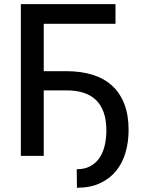

<svg xmlns="http://www.w3.org/2000/svg" viewBox="-20 -747 683 920"><path d="M79.9 -727.3H533.4V-632.8H189.6V-405.9H299Q368.3 -405.9 423.3 -388.8Q478.3 -371.8 516.7 -336.8Q555 -301.8 575.6 -248.9Q596.2 -196 596.2 -123.9Q596.2 -66.1 581.3 -15.4Q566.4 35.2 535.9 72.4Q505.3 109.7 458.8 131.2Q412.3 152.7 348.7 152.7L347.7 63.9Q387.4 63.9 414.6 48.3Q441.8 32.7 458.5 6.7Q475.1 -19.2 482.4 -52.6Q489.7 -85.9 489.7 -121.1Q489.7 -171.2 477.1 -207.6Q464.5 -244 440.2 -267.6Q415.8 -291.2 380.3 -302.6Q344.8 -313.9 299 -313.9H189.6V0H79.9Z"/></svg>

Font: Cannonade Med
Style: Regular
Weight: 500
Designer: Rasmus Andersson
Foundry: rsms
Version: Version 3.012;git-f93a4a705